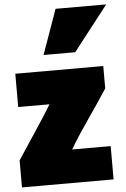

<svg xmlns="http://www.w3.org/2000/svg" viewBox="-58 -891 622 948"><g transform="rotate(-5 252.5 -417.0)"><path d="M466 15H12V-119Q29 -146 92.5 -241Q156 -336 183 -382H28V-547H464V-436L409 -353Q397 -336 369 -295Q341 -254 319.5 -221.5Q298 -189 275 -150H466ZM332 -627H175L254 -849H505Z"/></g></svg>

Font: Repo
Style: ExtraBlack
Weight: 1000
Designer: Stefan Peev
Foundry: Context Ltd
Version: Version 001.000